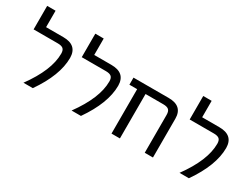

<svg xmlns="http://www.w3.org/2000/svg" viewBox="-61 -1195 2210 1700"><g transform="rotate(30 1044.0 -345.0)"><path d="M311.5 -524.4Q455.1 -524.4 456.1 -394.5Q456.1 -216.8 303.7 2H208Q369.1 -218.8 369.1 -387.7Q369.1 -422.9 352.5 -437.5Q335.9 -452.1 295.9 -452.1H49.8V-692.4H135.7V-524.4Z M803.7 -524.4Q947.3 -524.4 948.2 -394.5Q948.2 -216.8 795.9 2H700.2Q861.3 -218.8 861.3 -387.7Q861.3 -422.9 844.7 -437.5Q828.1 -452.1 788.1 -452.1H542V-692.4H627.9V-524.4Z M1448.2 -384.8Q1448.2 -421.9 1431.6 -437Q1415 -452.1 1375 -452.1H1194.3V2H1108.4V-452.1H1029.3V-524.4H1389.6Q1532.2 -524.4 1532.2 -394.5V2H1448.2Z M1907.2 -524.4Q2050.8 -524.4 2051.8 -394.5Q2051.8 -216.8 1899.4 2H1803.7Q1964.8 -218.8 1964.8 -387.7Q1964.8 -422.9 1948.2 -437.5Q1931.6 -452.1 1891.6 -452.1H1645.5V-692.4H1731.4V-524.4Z"/></g></svg>

Font: Nasu
Style: Regular
Weight: 400
Designer: Ryoko NISHIZUKA (kana &amp; ideographs); Paul D. Hunt (Latin, Greek &amp; Cyrillic); Wenlong ZHANG (bopomofo); Sandoll C
Version: Version 2014.1215